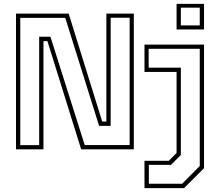

<svg xmlns="http://www.w3.org/2000/svg" viewBox="-20 -770 1134 990"><path d="M84.5 -21.5H182V-580.5H240L417 -22H648.5V-678.5H550.5V-121H491L316.5 -678H84.5ZM62.5 0V-700H334L507 -143.5H528.5V-700H670V0H398.5L224.5 -558H204V0ZM725 200V59H850.5L890.5 18.5V-399H725V-540H1032V97L929 200ZM747.5 177.5H919L1010 86V-518.5H746.5V-421H912.5V29L862 80H747.5ZM890.5 -618V-750H1032V-618ZM912.5 -639H1010V-730.5H912.5Z"/></svg>

Font: Tourney ExtraLight
Style: Regular
Weight: 250
Designer: Tyler Finck
Foundry: Etcetera Type Co
Version: Version 1.015